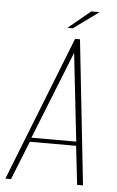

<svg xmlns="http://www.w3.org/2000/svg" viewBox="-70 -744 474 781"><g transform="rotate(5 167.0 -354.0)"><path d="M-18 0 215 -591H235L299 0H275L257 -158H68L5 0ZM73 -175H256L216 -534ZM180 -633 271 -708H305L202 -633Z"/></g></svg>

Font: Alumni Sans SC Thin
Style: Italic
Weight: 100
Italic angle: -8°
Designer: Robert E. Leuschke
Foundry: Robert E. Leuschke
Version: Version 1.016